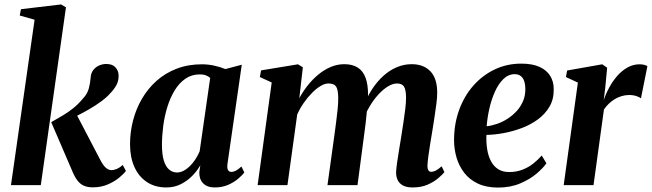

<svg xmlns="http://www.w3.org/2000/svg" viewBox="-20 -835 2940 866"><path d="M29.5 0 136 -746 69 -765 74.5 -793.5 255.5 -815 277.5 -802 164 0ZM398 10Q375.5 10 358.8 2.8Q342 -4.5 329.8 -20.2Q317.5 -36 307 -61L211 -284Q238.5 -299.5 262.5 -313.8Q286.5 -328 309.5 -346.2Q332.5 -364.5 355 -391.5Q374 -411.5 380.5 -436Q387 -460.5 388.5 -481.5Q389.5 -504.5 400.5 -518.8Q411.5 -533 427.5 -539.8Q443.5 -546.5 459 -546.5Q487.5 -546.5 501.2 -530.8Q515 -515 515 -494Q515.5 -470 504.5 -450.2Q493.5 -430.5 477.5 -414.5Q462 -396.5 437.2 -378.2Q412.5 -360 383.8 -343.2Q355 -326.5 326.8 -312.5Q298.5 -298.5 275.5 -288.5L317.5 -333.5L433 -112.5Q445.5 -88.5 457.8 -78Q470 -67.5 483 -67.5Q493 -67.5 506.5 -73Q520 -78.5 533.5 -91L548 -64Q538 -50.5 517 -33.2Q496 -16 466 -3Q436 10 398 10Z M1006 -96Q1003.5 -75.5 1008.8 -67.5Q1014 -59.5 1024 -59.5Q1033 -59.5 1044 -65.2Q1055 -71 1069 -84L1082 -57Q1073.5 -45.5 1055 -29.5Q1036.5 -13.5 1009.5 -1.5Q982.5 10.5 948.5 10.5Q914 10.5 896 -8.5Q878 -27.5 879 -58.5L883.5 -89.5Q870 -65.5 847.8 -42.5Q825.5 -19.5 796 -4.5Q766.5 10.5 730 10.5Q679.5 10.5 642.8 -13.8Q606 -38 586.2 -82Q566.5 -126 566.5 -184.5Q566.5 -239 580 -291.2Q593.5 -343.5 620.2 -389.5Q647 -435.5 686.2 -470.5Q725.5 -505.5 777 -525.2Q828.5 -545 891 -545Q919 -545 947 -538.8Q975 -532.5 996.5 -523.5L1070.5 -543ZM928 -483.5Q920.5 -490.5 909 -495Q897.5 -499.5 882 -499.5Q844.5 -499.5 816.2 -480Q788 -460.5 767.8 -427.2Q747.5 -394 734.8 -352.5Q722 -311 716.2 -266.8Q710.5 -222.5 710.5 -181.5Q710.5 -138 719 -110.5Q727.5 -83 743 -70Q758.5 -57 778 -57Q793.5 -57 808.2 -64.8Q823 -72.5 836.5 -85.8Q850 -99 861.2 -116.2Q872.5 -133.5 880.5 -152.5Z M1346 -531.5 1330 -392Q1345.5 -421 1367 -448.5Q1388.5 -476 1415 -498Q1441.5 -520 1471.2 -532.8Q1501 -545.5 1533 -545.5Q1570 -545.5 1594 -530Q1618 -514.5 1629.2 -483.2Q1640.5 -452 1640 -405Q1640 -397.5 1639.2 -387.2Q1638.5 -377 1637 -365.8Q1635.5 -354.5 1634 -343.5L1617 -349.5Q1634 -395 1657.2 -431Q1680.5 -467 1708.8 -492.5Q1737 -518 1769.5 -531.8Q1802 -545.5 1837 -545.5Q1890.5 -545.5 1921.2 -513.5Q1952 -481.5 1952 -416.5Q1952 -396 1948.2 -366.5Q1944.5 -337 1939.5 -305Q1934.5 -273 1930 -244.5Q1925.5 -218 1920.8 -189Q1916 -160 1912.5 -133.8Q1909 -107.5 1908 -89Q1908 -72 1912.8 -66Q1917.5 -60 1925 -60Q1934.5 -60 1945.5 -65.5Q1956.5 -71 1972 -85L1984.5 -58.5Q1976 -48 1957.2 -31.8Q1938.5 -15.5 1909.5 -2.5Q1880.5 10.5 1841 10.5Q1814.5 10.5 1798 1.8Q1781.5 -7 1774 -22.2Q1766.5 -37.5 1766.5 -57.5Q1767 -72.5 1770.8 -100Q1774.5 -127.5 1780 -159.2Q1785.5 -191 1790 -220.5Q1794.5 -250 1799.5 -282.2Q1804.5 -314.5 1808 -344Q1811.5 -373.5 1811.5 -395.5Q1811 -431 1802 -444.8Q1793 -458.5 1770.5 -458.5Q1751.5 -458.5 1729.8 -445.2Q1708 -432 1686.2 -408.2Q1664.5 -384.5 1646 -353Q1627.5 -321.5 1615 -284.5L1637 -365.5Q1635.5 -345 1633.8 -324Q1632 -303 1629.5 -281.8Q1627 -260.5 1624 -239L1592.5 0H1457L1487.5 -219.5Q1491.5 -250 1495.8 -282Q1500 -314 1503 -343.5Q1506 -373 1505.5 -394.5Q1505 -432 1495.5 -445.2Q1486 -458.5 1461.5 -458.5Q1445 -458.5 1425.8 -447Q1406.5 -435.5 1386.8 -415.5Q1367 -395.5 1349.8 -370.5Q1332.5 -345.5 1320.5 -318.5L1276.5 0H1142L1205.5 -463L1152 -487.5L1157.5 -517.5L1324 -545Z M2444.5 -98.5Q2430.5 -78 2400.5 -52.2Q2370.5 -26.5 2326.5 -7.8Q2282.5 11 2226.5 11Q2173.5 11 2135.8 -6.8Q2098 -24.5 2074.2 -55.2Q2050.5 -86 2039.2 -124.2Q2028 -162.5 2028 -203Q2028 -276 2050.8 -338.8Q2073.5 -401.5 2114.5 -448.2Q2155.5 -495 2210.8 -521.5Q2266 -548 2331 -548Q2382 -548 2414.2 -533Q2446.5 -518 2462 -492.2Q2477.5 -466.5 2477.5 -434Q2478.5 -388 2458.5 -354Q2438.5 -320 2405.5 -296Q2372.5 -272 2332.2 -257Q2292 -242 2250.8 -234.5Q2209.5 -227 2174 -226.5Q2172.5 -191.5 2177.5 -161Q2182.5 -130.5 2194.8 -107.5Q2207 -84.5 2227.2 -71.8Q2247.5 -59 2276.5 -59Q2309 -59 2336.2 -69.5Q2363.5 -80 2385.2 -97.2Q2407 -114.5 2423.5 -133.5ZM2302 -500.5Q2273 -500.5 2250.5 -478.5Q2228 -456.5 2212.2 -421.2Q2196.5 -386 2187.2 -345Q2178 -304 2175 -265.5Q2198 -268 2222.5 -276.5Q2247 -285 2269.8 -299.8Q2292.5 -314.5 2310.8 -334.5Q2329 -354.5 2339.5 -379.8Q2350 -405 2349.5 -434.5Q2349 -468.5 2336.5 -484.5Q2324 -500.5 2302 -500.5Z M2522.5 0 2586.5 -462.5 2532.5 -487.5 2538 -517 2696.5 -545 2718.5 -529.5 2710 -440 2703 -383Q2712.5 -412 2728 -440.5Q2743.5 -469 2764.2 -492.8Q2785 -516.5 2810.5 -530.8Q2836 -545 2865 -545Q2878 -545 2887 -542.2Q2896 -539.5 2900 -536.5L2871 -391.5Q2867 -395.5 2852.2 -401Q2837.5 -406.5 2817.5 -406.5Q2800.5 -406.5 2783.8 -401.5Q2767 -396.5 2752.2 -387.5Q2737.5 -378.5 2725.2 -366.5Q2713 -354.5 2704 -341L2657 0Z"/></svg>

Font: Merriweather 72pt
Style: Bold Italic
Weight: 700
Italic angle: -7.8°
Version: Version 2.101